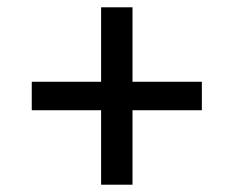

<svg xmlns="http://www.w3.org/2000/svg" viewBox="-20 -568 640 526"><path d="M343 -62V-266H533V-344H343V-548H257V-344H67V-266H257V-62Z"/></svg>

Font: IBM Plex Thai Text
Style: Regular
Weight: 450
Designer: Mike Abbink, Paul van der Laan, Pieter van Rosmalen, Ben Mitchell, Mark Frömberg
Foundry: Bold Monday
Version: Version 1.0